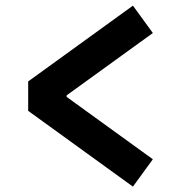

<svg xmlns="http://www.w3.org/2000/svg" viewBox="-20 -681 660 693"><path d="M531.7 -561.8 220.6 -336.9V-331.2L531.7 -106.2L459.8 -7.4L81.7 -280.9V-387.1L459.8 -660.6Z"/></svg>

Font: Monaspace Xenon Var ExtraLight
Style: Regular
Weight: 200
Designer: Riley Cran and the Lettermatic Team
Version: Version 1.200 (Monaspace Xenon Var)